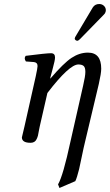

<svg xmlns="http://www.w3.org/2000/svg" viewBox="-20 -701 547 956"><path d="M472 -283 404 3Q397 31 387.5 77.5Q378 124 374 141Q363 185 355 201L276 235L269 217Q294 175 331 3L394 -275Q405 -322 405 -343Q405 -365 396.5 -372.5Q388 -380 370 -380Q325 -380 216 -238L178 -72Q176 -65 173.5 -49.5Q171 -34 169 -26Q167 -18 162.5 -8.5Q158 1 150.5 5.5Q143 10 132 10Q89 10 89 -17Q89 -19 102 -72L158 -321Q167 -363 167 -372Q167 -390 149 -392L109 -395Q98 -411 108 -423Q210 -436 234 -436Q254 -436 254 -415Q254 -407 251 -393.5Q248 -380 241.5 -355.5Q235 -331 232 -320L230 -311L231 -310Q297 -387 336.5 -413Q376 -439 418 -439Q484 -439 484 -359Q484 -336 472 -283ZM474 -681Q488 -681 497.5 -672Q507 -663 507 -650Q507 -645 506 -643Q504 -634 497 -628L378 -506Q370 -498 365 -498Q360 -498 356 -501.5Q352 -505 352 -509Q352 -511 353 -512Q353 -515 357 -521L442 -664Q453 -681 474 -681Z"/></svg>

Font: Linux Libertine O
Style: Italic
Weight: 400
Italic angle: -12°
Designer: Philipp H. Poll
Foundry: Philipp H. Poll
Version: Version 5.1.6